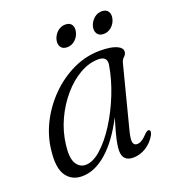

<svg xmlns="http://www.w3.org/2000/svg" viewBox="-115 -689 711 788"><g transform="rotate(-20 240.0 -295.5)"><path d="M358.5 -107Q348 -68 351 -53.2Q354 -38.5 368 -38.5Q378.5 -38.5 389.2 -45Q400 -51.5 415.5 -68Q426.5 -78.5 433 -75.5Q442 -71 433.5 -53.5Q417.5 -25 390.8 -8.2Q364 8.5 334.5 8.5Q288.5 8.5 288.5 -38Q288.5 -55.5 294.5 -83.8Q300.5 -112 319 -173.5Q273.5 -85 220 -38.2Q166.5 8.5 111.5 8.5Q66.5 8.5 42.8 -25.5Q19 -59.5 27.5 -133Q33.5 -194 62.2 -251Q91 -308 136.5 -353.2Q182 -398.5 238 -424.8Q294 -451 355 -451Q401.5 -451 425.8 -440.5Q450 -430 449.5 -413.5Q448.5 -401 439.5 -393.2Q430.5 -385.5 427 -373ZM92 -135.5Q85 -80.5 99.5 -55.5Q114 -30.5 141 -30.5Q172.5 -30.5 208.2 -62.2Q244 -94 277.2 -146Q310.5 -198 335.5 -260.5Q360.5 -323 370.5 -384Q375.5 -420 336.5 -420Q296 -420 255.2 -396.8Q214.5 -373.5 180 -333.2Q145.5 -293 122 -242Q98.5 -191 92 -135.5ZM234.5 -510Q215 -510 206.8 -523Q198.5 -536 203.5 -555.5Q209 -575 224 -587.8Q239 -600.5 258 -600.5Q277.5 -600.5 285.5 -587.8Q293.5 -575 288.5 -555.5Q283.5 -536 268.5 -523Q253.5 -510 234.5 -510ZM393.5 -510Q374.5 -510 366 -523Q357.5 -536 362.5 -555.5Q368 -574.5 383 -587.5Q398 -600.5 417 -600.5Q436.5 -600.5 444.8 -587.8Q453 -575 448 -555.5Q443 -536 428 -523Q413 -510 393.5 -510Z"/></g></svg>

Font: Fraunces 72pt Soft Light
Style: Italic
Weight: 300
Italic angle: -16°
Version: Version 1.000;[b76b70a41]